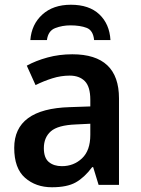

<svg xmlns="http://www.w3.org/2000/svg" viewBox="-20 -780 593 810"><path d="M361 -258V-211Q361 -145 326 -112Q291 -79 241 -79Q207 -79 186 -96.5Q165 -114 165 -155Q165 -200 194.5 -226Q224 -252 300 -255ZM285 -551Q230 -551 180.5 -537.5Q131 -524 93 -503L130 -421Q164 -438 200.5 -449.5Q237 -461 274 -461Q315 -461 338 -437.5Q361 -414 361 -359V-331L274 -328Q40 -321 40 -156Q40 -70 85.5 -30Q131 10 199 10Q263 10 299.5 -10.5Q336 -31 369 -75H373L396 0H482V-365Q482 -551 285 -551ZM279 -760Q204 -760 158.5 -718.5Q113 -677 108 -611H178Q183 -650 213 -661.5Q243 -673 277 -673Q318 -673 345.5 -662.5Q373 -652 377 -611H446Q442 -679 399 -719.5Q356 -760 279 -760Z"/></svg>

Font: Noto Sans Display Medium
Style: Regular
Weight: 500
Designer: Monotype Design Team
Foundry: Monotype Imaging Inc.
Version: Version 1.900